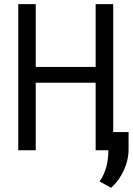

<svg xmlns="http://www.w3.org/2000/svg" viewBox="-20 -731 645 934"><path d="M530.8 0V-710.9H445.3V-405.3H153.8V-710.9H68.8V0H153.8V-328.6H445.3V0ZM605.5 -2.4V-88.4H507.3V-1Q507.3 40.5 497.6 79.1Q487.8 117.7 464.4 151.9L520.5 182.6Q559.6 147.9 582.5 97.2Q605.5 46.4 605.5 -2.4Z"/></svg>

Font: RobotoMono Nerd Font
Style: Regular
Weight: 400
Monospace: yes
Designer: Google
Version: Version 3.000;Nerd Fonts 3.2.1